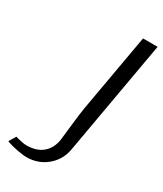

<svg xmlns="http://www.w3.org/2000/svg" viewBox="-200 -868 811 954"><g transform="rotate(30 205.5 -391.5)"><path d="M327.1 -791.5H410.6L294.9 -135.3Q283.7 -72.3 235.1 -31.5Q186.5 9.3 118.7 9.3Q101.1 9.3 66.4 2.9Q31.7 -3.4 2.4 -14.6L26.4 -54.2Q38.6 -49.8 58.8 -45.7Q79.1 -41.5 88.9 -41.5Q147.5 -41.5 181.6 -69.8Q215.8 -98.1 224.6 -149.9Q225.6 -156.2 234.1 -234.4Q242.7 -312.5 248 -343.8Z"/></g></svg>

Font: Resagnicto
Style: Italic
Weight: 500
Italic angle: -10°
Version: Version 0.999